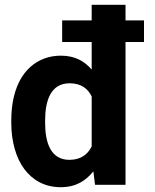

<svg xmlns="http://www.w3.org/2000/svg" viewBox="-20 -770 644 800"><path d="M27 -258C27 -179 47 -112 81 -66C113 -23 162 10 233 10C298 10 338 -18 369 -56L376 0H503V-595H580V-685H503V-750H362V-685H239V-595H362V-480C333 -514 294 -538 234 -538C201 -538 172 -531 146 -518C67 -478 27 -387 27 -268ZM168 -258V-268C168 -348 190 -423 270 -423C318 -423 346 -401 362 -368V-160C346 -127 317 -104 269 -104C190 -104 168 -178 168 -258Z"/></svg>

Font: Asimov Pro
Style: Bd
Weight: 700
Designer: Google
Version: Version 2.000980; 2014